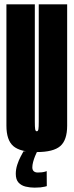

<svg xmlns="http://www.w3.org/2000/svg" viewBox="-20 -695 338 882"><path d="M149 3.5Q225.5 3.5 257 -24Q288.5 -51.5 288.5 -117.5V-675H158V-136.5Q158 -111.5 156.5 -101.8Q155 -92 149 -92Q143 -92 141.5 -101.8Q140 -111.5 140 -136.5V-675H9.5V-117.5Q9.5 -51.5 41 -24Q72.5 3.5 149 3.5ZM139 167Q154 167 166 165.8Q178 164.5 185.8 162.5Q193.5 160.5 195 160L194.5 91Q194 91.5 187.5 93.5Q181 95.5 172 96.5Q163 97.5 154 97.5Q141.5 97.5 135 91.5Q128.5 85.5 128.5 74Q128.5 63 132 49.5Q135.5 36 141.2 22Q147 8 151 0H88Q83.5 8 74.8 24.5Q66 41 59.2 62Q52.5 83 52.5 103.5Q52.5 130 65.2 143.8Q78 157.5 97.8 162.2Q117.5 167 139 167Z"/></svg>

Font: Anybody UltraCondensed
Style: Bold
Weight: 700
Width: 1
Version: Version 1.113;gftools[0.9.25]